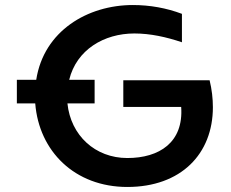

<svg xmlns="http://www.w3.org/2000/svg" viewBox="-20 -733 917 763"><path d="M486 10C699 10 826 -121 826 -307C826 -341 822 -377 813 -414H470V-308H700C710 -167 613 -105 486 -105C358 -105 261 -195 248 -322H356V-416H255C284 -535 393 -600 514 -600C577 -600 641 -586 703 -565V-678C642 -701 576 -713 508 -713C328 -713 154 -610 124 -416H47V-322H120C135 -132 277 10 486 10Z"/></svg>

Font: Chess Sans SemiBold
Style: Regular
Weight: 600
Designer: Wolf Bōese
Foundry: Wolf Bōese
Version: Version 7.223;Glyphs 3.3 (3306)